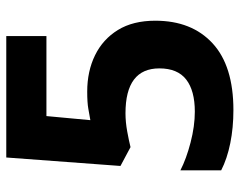

<svg xmlns="http://www.w3.org/2000/svg" viewBox="-96 -658 764 612"><g transform="rotate(-90 286.0 -352.0)"><path d="M300 -456Q365 -456 416 -431Q467 -406 496.5 -358Q526 -310 526 -239Q526 -123 454 -56.5Q382 10 241 10Q185 10 135.5 0Q86 -10 49 -29V-159Q86 -140 138 -126.5Q190 -113 236 -113Q303 -113 338.5 -140.5Q374 -168 374 -226Q374 -334 231 -334Q203 -334 173 -328.5Q143 -323 123 -318L63 -350L90 -714H477V-586H222L209 -446Q226 -449 245.5 -452.5Q265 -456 300 -456Z"/></g></svg>

Font: Noto Sans Tai Tham
Style: Bold
Weight: 700
Designer: Monotype Design Team 2013. Revised by David WIlliams 2020
Foundry: Monotype Imaging Inc.
Version: Version 2.002; ttfautohint (v1.8.4.7-5d5b)